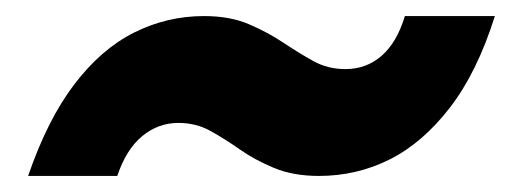

<svg xmlns="http://www.w3.org/2000/svg" viewBox="-20 -437 636 239"><path d="M377 -218Q345 -218 321 -228Q297 -238 278.5 -251Q260 -264 242 -274Q224 -284 202 -284Q177 -284 157 -267.5Q137 -251 126 -218H15Q39 -288 72.5 -332Q106 -376 147 -396.5Q188 -417 234 -417Q266 -417 289.5 -407Q313 -397 332.5 -384Q352 -371 370 -361Q388 -351 410 -351Q436 -351 455 -367.5Q474 -384 484 -417H596Q574 -347 540 -303Q506 -259 465 -238.5Q424 -218 377 -218Z"/></svg>

Font: DM Sans 20pt Black
Style: Italic
Weight: 900
Italic angle: -10°
Version: Version 4.004;gftools[0.9.30]